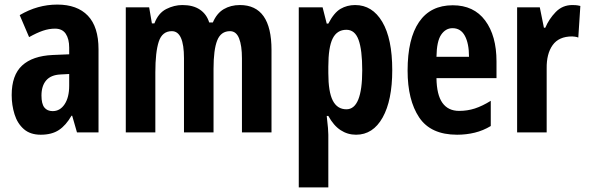

<svg xmlns="http://www.w3.org/2000/svg" viewBox="-20 -671 2570 838"><path d="M230 -651Q317 -651 363.5 -602.5Q410 -554 410 -456V-93H316L295 -166H292Q268 -124 237 -103.5Q206 -83 158 -83Q112 -83 84 -107.5Q56 -132 43.5 -172Q31 -212 31 -256Q31 -343 76.5 -385Q122 -427 210 -431L282 -434V-463Q282 -501 267 -523.5Q252 -546 220 -546Q194 -546 167.5 -537Q141 -528 107 -509L66 -605Q144 -651 230 -651ZM244 -346Q202 -344 181.5 -320Q161 -296 161 -254Q161 -218 173.5 -202Q186 -186 210 -186Q242 -186 262 -216Q282 -246 282 -297V-348Z M1027 -649Q1165 -649 1165 -453V-93H1036V-416Q1036 -472 1023.5 -503.5Q1011 -535 984 -535Q944 -535 928 -494.5Q912 -454 912 -371V-93H783V-417Q783 -535 730 -535Q688 -535 673 -489.5Q658 -444 658 -355V-93H529V-639H631L643 -569H654Q671 -614 705.5 -631.5Q740 -649 776 -649Q823 -649 852.5 -629Q882 -609 893 -573H909Q926 -613 956.5 -631Q987 -649 1027 -649Z M1530 -649Q1605 -649 1648.5 -575.5Q1692 -502 1692 -365Q1692 -233 1650 -158Q1608 -83 1534 -83Q1497 -83 1466.5 -103Q1436 -123 1413 -165H1406Q1410 -133 1411.5 -112.5Q1413 -92 1413 -83V147H1284V-639H1388L1406 -568H1413Q1438 -616 1466.5 -632.5Q1495 -649 1530 -649ZM1492 -541Q1451 -541 1432 -503Q1413 -465 1413 -380V-352Q1413 -270 1432.5 -232Q1452 -194 1492 -194Q1561 -194 1561 -364Q1561 -453 1545 -497Q1529 -541 1492 -541Z M1956 -648Q2048 -648 2097.5 -581.5Q2147 -515 2147 -403V-330H1885Q1886 -257 1911 -222Q1936 -187 1984 -187Q2020 -187 2052.5 -197.5Q2085 -208 2122 -231V-121Q2089 -101 2052 -92Q2015 -83 1975 -83Q1860 -83 1809.5 -158.5Q1759 -234 1759 -363Q1759 -502 1809 -575Q1859 -648 1956 -648ZM1955 -548Q1925 -548 1905.5 -519.5Q1886 -491 1885 -423H2027Q2027 -481 2009 -514.5Q1991 -548 1955 -548Z M2478 -649Q2484 -649 2492.5 -648.5Q2501 -648 2513 -645L2504 -507Q2498 -510 2488.5 -511Q2479 -512 2477 -512Q2419 -512 2392 -474Q2365 -436 2366 -372V-93H2237V-639H2336L2354 -550H2360Q2376 -588 2405.5 -618.5Q2435 -649 2478 -649Z"/></svg>

Font: Noto Sans Kannada UI ExtraCondensed
Style: Bold
Weight: 700
Width: 2
Designer: Jelle Bosma - Monotype Design Team
Foundry: Monotype Imaging Inc.
Version: Version 2.005; ttfautohint (v1.8.4.7-5d5b)